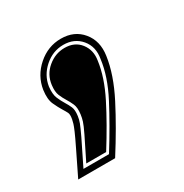

<svg xmlns="http://www.w3.org/2000/svg" viewBox="-118 -206 392 410"><g transform="rotate(-30 78.0 -0.5)"><path d="M-36 139Q-17 100 -6.5 78.5Q4 57 8.5 46.5Q13 36 14.5 31Q16 26 17 21Q19 10 16.5 5Q14 0 9 -8Q4 -16 -2 -29Q-8 -42 -5 -64Q0 -96 25 -118Q50 -140 82 -140Q115 -140 134 -117Q153 -94 148 -60Q142 -17 116 33.5Q90 84 55 139ZM-15 125H48Q81 72 105 26Q129 -20 134 -60Q139 -88 123 -107Q107 -126 80 -126Q54 -126 33.5 -108Q13 -90 9 -64Q7 -46 11.5 -35.5Q16 -25 21 -17Q26 -9 29.5 -1Q33 7 31 21Q30 29 27 37Q24 45 15 64Q6 83 -15 125ZM-4 118Q15 80 23.5 62.5Q32 45 34.5 37Q37 29 38 21Q40 5 36 -4Q32 -13 27 -21Q22 -29 18 -38.5Q14 -48 16 -64Q19 -88 37.5 -103.5Q56 -119 79 -119Q104 -119 117.5 -101.5Q131 -84 127 -60Q122 -22 99.5 22.5Q77 67 45 118Z"/></g></svg>

Font: Alumni Sans Collegiate One
Style: Italic
Weight: 400
Italic angle: -8°
Designer: Robert E. Leuschke
Foundry: Robert E. Leuschke
Version: Version 1.100